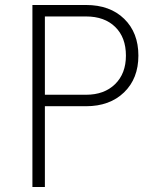

<svg xmlns="http://www.w3.org/2000/svg" viewBox="-20 -750 640 770"><path d="M110 0V-730H325Q421 -730 478 -674.5Q535 -619 535 -527Q535 -435 477.5 -379.5Q420 -324 325 -324H160V0ZM160 -370H325Q398 -370 441.5 -412.5Q485 -455 485 -527Q485 -600 442 -642Q399 -684 325 -684H160Z"/></svg>

Font: Tiny Thin
Style: Regular
Weight: 100
Monospace: yes
Designer: Philipp Nurullin, Konstantin Bulenkov
Foundry: JetBrains
Version: Version 2.251; ttfautohint (v1.8.4.7-5d5b)